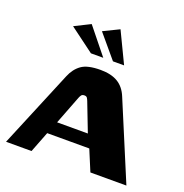

<svg xmlns="http://www.w3.org/2000/svg" viewBox="-122 -782 854 892"><g transform="rotate(20 304.5 -336.5)"><path d="M3 0 162 -382Q178 -421 208 -442.5Q238 -464 302 -464Q355 -464 388 -444Q421 -424 438 -382L598 0H420L377 -103H169L129 0ZM195 -166H347L293 -306Q290 -314 286 -320.5Q282 -327 272 -327Q261 -327 256.5 -320.5Q252 -314 249 -306ZM233 -521 112 -611 190 -650 294 -521ZM342 -521 246 -635 324 -673 397 -521Z"/></g></svg>

Font: r_Genos
Style: Bold
Weight: 700
Designer: Robert E. Leuschke
Foundry: Robert E. Leuschke
Version: Version 2.000;June 29, 2024;FontCreator 14.0.0.2814 32-bit